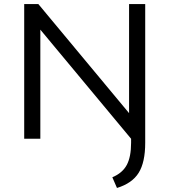

<svg xmlns="http://www.w3.org/2000/svg" viewBox="-20 -688 840 952"><path d="M700 -668V20Q700 117 667.5 169Q635 221 560 244L537 191Q587 170 608.5 130Q630 90 630 20V0L180 -541V0H100V-668H170L620 -127V-668Z"/></svg>

Font: Madhuban Light
Style: Regular
Weight: 300
Designer: jaikishan Patel
Foundry: MagicType
Version: Version 1.000